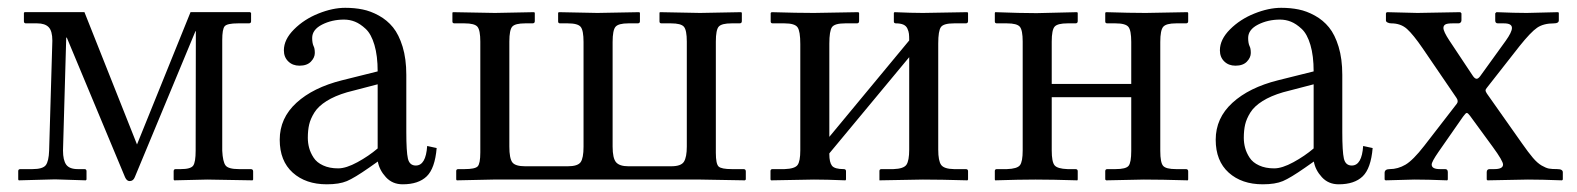

<svg xmlns="http://www.w3.org/2000/svg" viewBox="-20 -462 4058 494"><path d="M43 -430.7H197.3L332.5 -90.3L470.2 -430.7H623.5L626 -428.7V-407.2Q626 -401.9 620.1 -401.9H592.3Q564.5 -401.9 558.1 -394.5Q551.8 -387.2 551.8 -358.9V-74.2Q553.2 -45.9 560.3 -36.4Q567.4 -26.9 594.7 -26.9H625Q631.3 -26.9 631.3 -21V0L629.9 2L513.2 0L428.2 2L426.8 0V-21.5Q426.8 -26.9 432.1 -26.9H445.3Q470.7 -26.9 477.1 -35.9Q483.4 -44.9 483.4 -74.2L483.9 -381.8H482.9L326.7 -5.9Q322.8 3.9 313.5 3.9Q306.2 3.9 301.8 -5.9L151.9 -365.2H150.4L142.1 -74.7Q142.1 -49.8 150.4 -38.3Q158.7 -26.9 180.2 -26.9H197.3Q202.6 -26.9 202.6 -21.5V0L200.7 2L121.6 -0.5L28.3 2L26.9 0V-22Q26.9 -26.9 32.7 -26.9H63.5Q89.8 -26.9 97.7 -36.9Q105.5 -46.9 106.4 -74.7L114.7 -357.4Q114.7 -382.3 105.2 -392.1Q95.7 -401.9 75.7 -401.9H46.9Q41.5 -401.9 41.5 -407.2V-428.7Z M951.7 -245.1 873 -224.6Q841.3 -215.3 820.1 -201.9Q798.8 -188.5 788.8 -172.4Q778.8 -156.2 775.4 -141.4Q772 -126.5 772 -107.4Q772 -94.2 775.4 -81.5Q778.8 -68.8 786.9 -56.4Q794.9 -43.9 811.3 -36.4Q827.6 -28.8 850.1 -28.8Q870.6 -28.8 899.7 -44.7Q928.7 -60.5 951.7 -80.1ZM1016.1 12.2Q989.7 12.2 972.9 -6.1Q956.1 -24.4 952.1 -46.4L929.2 -30.3Q892.1 -4.4 872.6 3.9Q853 12.2 820.8 12.2Q766.6 12.2 733.2 -17.8Q699.7 -47.9 699.7 -102.5Q699.7 -158.2 742.7 -197.5Q785.6 -236.8 859.9 -255.4L951.7 -278.3Q951.7 -318.4 943.4 -346.4Q935.1 -374.5 920.9 -387.7Q906.7 -400.9 893.3 -406.2Q879.9 -411.6 865.2 -411.6Q834 -411.6 808.6 -398.7Q783.2 -385.7 783.2 -364.3Q783.2 -351.6 786.6 -343.8Q790 -337.9 790 -325.7Q790 -314 780 -303.5Q770 -293 750.5 -293Q732.9 -293 721.7 -304Q710.4 -314.9 710.4 -332.5Q710.4 -360.4 736.6 -386.5Q762.7 -412.6 799.3 -427.2Q835.9 -441.9 868.2 -441.9Q892.1 -441.9 912.8 -437.7Q933.6 -433.6 954.8 -421.9Q976.1 -410.2 991.2 -391.6Q1006.3 -373 1015.9 -341.8Q1025.4 -310.5 1025.4 -269.5V-122.6Q1025.4 -71.8 1029.5 -54Q1033.7 -36.1 1049.8 -36.1Q1075.7 -36.1 1079.1 -86.4L1103.5 -81.1Q1099.1 -28.8 1077.9 -8.3Q1056.6 12.2 1016.1 12.2Z M1821.8 -355V-68.8Q1821.8 -40 1829.1 -33.4Q1836.4 -26.9 1862.8 -26.9H1893.1Q1898.9 -26.9 1898.9 -21V0L1896.5 2L1782.7 0H1249L1155.3 2L1153.8 0V-22Q1153.8 -26.9 1159.2 -26.9H1175.3Q1202.1 -26.9 1209 -33.9Q1215.8 -41 1215.8 -69.8V-355Q1215.8 -384.3 1208.5 -393.1Q1201.2 -401.9 1175.3 -401.9H1149.4Q1144 -401.9 1144 -406.7V-428.7L1145 -430.7L1253.4 -428.7L1354.5 -430.7L1356 -428.7V-407.7Q1356 -401.9 1350.1 -401.9H1331.1Q1305.7 -401.9 1298.1 -393.6Q1290.5 -385.3 1290.5 -355V-85Q1290.5 -54.7 1298.1 -44.4Q1305.7 -34.2 1331.1 -34.2H1440.9Q1466.3 -34.2 1473.9 -44.7Q1481.4 -55.2 1481.4 -84.5V-354Q1481.4 -383.8 1474.1 -392.8Q1466.8 -401.9 1440.9 -401.9H1421.4Q1416 -401.9 1416 -406.7V-428.7L1417.5 -430.7L1517.1 -428.7L1625 -430.7L1626.5 -428.7V-407.2Q1626.5 -401.9 1620.6 -401.9H1596.7Q1571.3 -401.9 1563.7 -393.1Q1556.2 -384.3 1556.2 -354V-85Q1556.2 -54.7 1565.2 -44.4Q1574.2 -34.2 1596.7 -34.2H1707Q1732.4 -34.2 1739.7 -45.9Q1747.1 -57.6 1747.1 -85V-355Q1747.1 -384.3 1739.7 -393.1Q1732.4 -401.9 1706.5 -401.9H1682.1Q1676.8 -401.9 1676.8 -406.7V-428.7L1677.7 -430.7L1781.2 -428.7L1887.2 -430.7L1888.7 -428.7V-407.7Q1888.7 -401.9 1882.8 -401.9H1862.3Q1836.9 -401.9 1829.3 -393.6Q1821.8 -385.3 1821.8 -355Z M2074.2 -428.7Q2074.2 -428.7 2188.5 -430.7L2190.4 -428.7V-407.7Q2190.4 -401.9 2184.6 -401.9H2154.3Q2127.4 -401.9 2120.6 -392.1Q2113.8 -382.3 2113.8 -349.6V-109.9L2319.3 -357.9Q2319.3 -369.1 2318.6 -375.2Q2317.9 -381.3 2314.7 -388.4Q2311.5 -395.5 2304.2 -398.7Q2296.9 -401.9 2285.2 -401.9Q2279.8 -401.9 2279.8 -406.7V-428.7L2281.2 -430.7Q2326.2 -428.7 2354.5 -428.7L2469.2 -430.7L2470.7 -428.7V-407.7Q2470.7 -401.9 2464.8 -401.9H2434.6Q2407.7 -401.9 2400.9 -392.3Q2394 -382.8 2394 -350.1V-77.1Q2394 -47.9 2401.6 -37.6Q2409.2 -27.3 2434.6 -26.9H2464.8Q2470.7 -26.9 2470.7 -21.5V0L2469.2 2Q2398.9 0 2354.5 0L2242.7 2V0V-22Q2242.7 -26.9 2248 -26.9H2278.8Q2305.2 -27.8 2312.3 -38.3Q2319.3 -48.8 2319.3 -77.1V-314.9L2113.8 -67.4V-65.4Q2113.8 -44.4 2120.6 -35.6Q2127.4 -26.9 2150.9 -26.9Q2156.7 -26.9 2156.7 -21.5V0L2155.3 2Q2106 0 2074.2 0L1963.9 2L1962.4 0V-22Q1962.4 -26.9 1967.8 -26.9H1998.5Q2024.9 -27.8 2032 -37.4Q2039.1 -46.9 2039.1 -75.2V-348.6Q2039.1 -381.8 2032 -391.8Q2024.9 -401.9 1998.5 -401.9H1968.3Q1962.9 -401.9 1962.9 -406.7V-428.7L1965.3 -430.7Q2031.7 -428.7 2074.2 -428.7Z M2611.3 -355Q2611.3 -384.3 2604 -393.1Q2596.7 -401.9 2570.8 -401.9H2544.9Q2539.6 -401.9 2539.6 -406.7V-428.7L2540.5 -430.7Q2605.5 -428.2 2647 -428.2L2751.5 -430.7L2752.9 -428.7V-407.7Q2752.9 -401.9 2747.1 -401.9H2726.6Q2701.2 -401.9 2693.6 -393.6Q2686 -385.3 2686 -355V-246.1H2890.6V-354Q2890.6 -383.8 2883.3 -392.8Q2876 -401.9 2850.1 -401.9H2829.1Q2823.7 -401.9 2823.7 -406.7V-428.7L2825.2 -430.7Q2887.7 -428.7 2927.7 -428.7L3035.6 -430.7L3037.1 -428.7V-407.2Q3037.1 -401.9 3031.2 -401.9H3005.9Q2980.5 -401.9 2972.9 -393.1Q2965.3 -384.3 2965.3 -354V-73.7Q2965.3 -43.5 2972.7 -35.2Q2980 -26.9 3005.9 -26.9H3031.2Q3037.1 -26.9 3037.1 -21V0L3036.1 2Q2966.8 0 2922.9 0L2826.2 2L2823.7 0V-21.5Q2823.7 -26.9 2829.1 -26.9H2850.1Q2877 -26.9 2883.8 -35.4Q2890.6 -43.9 2890.6 -73.7V-211.9H2686V-75.2Q2686 -45.4 2693.4 -36.6Q2700.7 -27.8 2726.6 -26.9H2747.1Q2752.9 -26.9 2752.9 -21.5V0L2752 2Q2686 0 2644 0Q2603.5 0 2540.5 2L2539.6 0V-22Q2539.6 -26.9 2544.9 -26.9H2570.8Q2597.2 -27.8 2604.2 -36.9Q2611.3 -45.9 2611.3 -75.2Z M3359.9 -245.1 3281.2 -224.6Q3249.5 -215.3 3228.3 -201.9Q3207 -188.5 3197 -172.4Q3187 -156.2 3183.6 -141.4Q3180.2 -126.5 3180.2 -107.4Q3180.2 -94.2 3183.6 -81.5Q3187 -68.8 3195.1 -56.4Q3203.1 -43.9 3219.5 -36.4Q3235.8 -28.8 3258.3 -28.8Q3278.8 -28.8 3307.9 -44.7Q3336.9 -60.5 3359.9 -80.1ZM3424.3 12.2Q3397.9 12.2 3381.1 -6.1Q3364.3 -24.4 3360.4 -46.4L3337.4 -30.3Q3300.3 -4.4 3280.8 3.9Q3261.2 12.2 3229 12.2Q3174.8 12.2 3141.4 -17.8Q3107.9 -47.9 3107.9 -102.5Q3107.9 -158.2 3150.9 -197.5Q3193.8 -236.8 3268.1 -255.4L3359.9 -278.3Q3359.9 -318.4 3351.6 -346.4Q3343.3 -374.5 3329.1 -387.7Q3314.9 -400.9 3301.5 -406.2Q3288.1 -411.6 3273.4 -411.6Q3242.2 -411.6 3216.8 -398.7Q3191.4 -385.7 3191.4 -364.3Q3191.4 -351.6 3194.8 -343.8Q3198.2 -337.9 3198.2 -325.7Q3198.2 -314 3188.2 -303.5Q3178.2 -293 3158.7 -293Q3141.1 -293 3129.9 -304Q3118.7 -314.9 3118.7 -332.5Q3118.7 -360.4 3144.8 -386.5Q3170.9 -412.6 3207.5 -427.2Q3244.1 -441.9 3276.4 -441.9Q3300.3 -441.9 3321 -437.7Q3341.8 -433.6 3363 -421.9Q3384.3 -410.2 3399.4 -391.6Q3414.6 -373 3424.1 -341.8Q3433.6 -310.5 3433.6 -269.5V-122.6Q3433.6 -71.8 3437.7 -54Q3441.9 -36.1 3458 -36.1Q3483.9 -36.1 3487.3 -86.4L3511.7 -81.1Q3507.3 -28.8 3486.1 -8.3Q3464.8 12.2 3424.3 12.2Z M3717.3 -401.9Q3703.1 -401.9 3698.5 -398.9Q3693.8 -396 3693.8 -390.1Q3693.8 -380.9 3709 -357.9L3769 -267.6Q3774.4 -259.3 3779.3 -259.3Q3783.2 -259.3 3788.1 -265.6L3854 -356.9Q3870.1 -379.4 3870.1 -390.1Q3870.1 -401.9 3849.6 -401.9H3834Q3827.1 -401.9 3827.1 -409.2V-427.7L3830.1 -430.7Q3877.9 -428.7 3908.2 -428.7L3989.3 -430.7L3990.7 -428.7V-409.7Q3990.7 -401.9 3978.5 -401.9Q3951.2 -401.9 3934.8 -390.6Q3918.5 -379.4 3889.6 -343.3L3805.7 -236.3Q3802.2 -232.4 3802.2 -229Q3802.2 -226.6 3805.7 -221.2L3895.5 -93.8Q3912.6 -69.3 3924.1 -55.9Q3935.5 -42.5 3946.5 -36.1Q3957.5 -29.8 3965.1 -28.3Q3972.7 -26.9 3986.8 -26.9Q4001 -26.9 4001 -18.6V0L3999 2Q3945.3 0 3911.1 0L3807.1 2L3805.2 0V-19Q3805.2 -26.9 3813 -26.9H3824.7Q3847.2 -26.9 3847.2 -38.6Q3847.2 -47.9 3820.8 -84L3762.2 -164.1Q3756.8 -171.4 3753.9 -171.4Q3751 -171.4 3744.1 -161.6L3681.2 -71.3Q3663.6 -45.9 3663.6 -38.6Q3663.6 -26.9 3684.6 -26.9H3698.2Q3705.1 -26.9 3705.1 -19V0L3703.6 2Q3651.9 0 3619.1 0L3544.9 2L3542.5 0V-17.1Q3542.5 -26.9 3555.7 -26.9Q3576.7 -26.9 3596.2 -38.3Q3615.7 -49.8 3644.5 -86.9L3728 -194.8Q3730.5 -197.8 3730.5 -201.7Q3730.5 -205.6 3727.5 -210L3640.6 -337.4Q3616.2 -373 3600.1 -387.5Q3584 -401.9 3559.6 -401.9Q3554.2 -401.9 3550 -404.1Q3545.9 -406.2 3545.9 -409.2V-427.7L3547.9 -430.7L3627 -428.7L3737.3 -430.7L3740.2 -427.7V-409.7Q3740.2 -406.2 3738 -404.1Q3735.8 -401.9 3732.9 -401.9Z"/></svg>

Font: Libertinage
Style: l
Weight: 400
Designer: OSP
Foundry: OSP
Version: Version 1.0; 2008; OFL relea